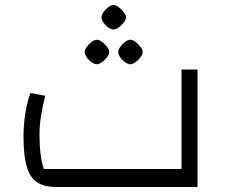

<svg xmlns="http://www.w3.org/2000/svg" viewBox="-20 -748 916 768"><path d="M206 0Q156 0 127.5 -19.5Q99 -39 86.5 -83Q74 -127 74 -203Q74 -247 81.5 -295.5Q89 -344 102 -376L161 -365Q150 -323 144 -284Q138 -245 138 -212Q138 -168 142 -134.5Q146 -101 155 -72H706V-470H770V0ZM367 -491Q358 -491 346.5 -499Q335 -507 327 -518.5Q319 -530 319 -540Q319 -549 327 -560.5Q335 -572 346.5 -580.5Q358 -589 367 -589Q377 -589 388 -580.5Q399 -572 408 -560.5Q417 -549 417 -540Q417 -531 408 -519Q399 -507 387.5 -499Q376 -491 367 -491ZM501 -491Q492 -491 480.5 -499Q469 -507 461 -518.5Q453 -530 453 -540Q453 -549 461 -560.5Q469 -572 480.5 -580.5Q492 -589 501 -589Q511 -589 522 -580.5Q533 -572 542 -560.5Q551 -549 551 -540Q551 -531 542 -519Q533 -507 521.5 -499Q510 -491 501 -491ZM434 -630Q425 -630 413.5 -638Q402 -646 394 -657.5Q386 -669 386 -679Q386 -688 394 -699.5Q402 -711 413.5 -719.5Q425 -728 434 -728Q444 -728 455 -719.5Q466 -711 475 -699.5Q484 -688 484 -679Q484 -670 475 -658Q466 -646 454.5 -638Q443 -630 434 -630Z"/></svg>

Font: Changa Light
Style: Regular
Weight: 300
Designer: Eduardo Rodriguez Tunni
Foundry: Eduardo Rodriguez Tunni
Version: Version 3.002; ttfautohint (v1.8.2)